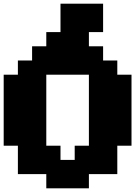

<svg xmlns="http://www.w3.org/2000/svg" viewBox="-20 -944 733 1041"><path d="M385 -77V-154H462V-539H231V-154H308V-77ZM77 0V-154H0V-539H77V-616H154V-693H231V-770H308V-924H539V-770H462V-693H539V-616H616V-539H693V-154H616V0H462V77H231V0Z"/></svg>

Font: Coral Pixels
Style: Regular
Weight: 400
Designer: Tanukizamurai
Foundry: TanukiFont
Version: Version 1.000; ttfautohint (v1.8.4.7-5d5b)